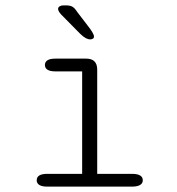

<svg xmlns="http://www.w3.org/2000/svg" viewBox="-20 -694 659 714"><path d="M156 0Q136 0 126.2 -6.2Q116.5 -12.5 116.5 -23.5Q116.5 -35.5 126.2 -41.5Q136 -47.5 156 -47.5H285.5V-428.5H186.5Q166 -428.5 156.5 -434.8Q147 -441 147 -452.5Q147 -463.5 156.5 -469.8Q166 -476 186.5 -476H300.5Q341.5 -476 341.5 -435V-47.5H470.5Q491 -47.5 501 -41.5Q511 -35.5 511 -23.5Q511 -12.5 501 -6.2Q491 0 470.5 0ZM316 -547.5Q308 -547.5 299 -552.2Q290 -557 279 -567.5L207.5 -640Q196 -652.5 196 -661Q196 -667 201.8 -670.5Q207.5 -674 215.5 -674H225Q240.5 -674 249 -669.2Q257.5 -664.5 266.5 -650.5L315 -587Q329.5 -566.5 329.5 -558.5Q329.5 -552 324.8 -549.8Q320 -547.5 316 -547.5Z"/></svg>

Font: Sono Monospace Light
Style: Regular
Weight: 300
Version: Version 2.112